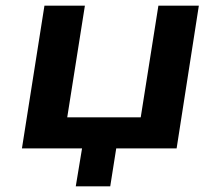

<svg xmlns="http://www.w3.org/2000/svg" viewBox="-20 -521 776 674"><path d="M246 133 268 0H57L136 -501H278L216 -109H474L536 -501H678L600 0H388L367 133Z"/></svg>

Font: Nunito Sans 7pt SemiExpanded
Style: Bold Italic
Weight: 700
Width: 6
Italic angle: -9°
Designer: Vernon Adams
Foundry: Vernon Adams
Version: Version 3.101;gftools[0.9.27]